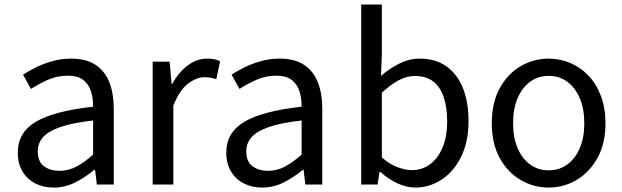

<svg xmlns="http://www.w3.org/2000/svg" viewBox="-20 -816 2749 849"><path d="M217.2 13.4Q171.9 13.4 136.1 -4.9Q100.2 -23.2 79.4 -57.9Q58.6 -92.5 58.6 -141.3Q58.6 -230.1 138.5 -277.5Q218.3 -325 391.7 -344.2Q392.1 -379.4 382.8 -410.5Q373.5 -441.7 349.2 -461.5Q324.9 -481.3 280 -481.3Q232.6 -481.3 191.1 -462.8Q149.7 -444.3 117 -422.7L81.9 -486Q107 -502.3 139.8 -518.5Q172.6 -534.7 211.9 -545.7Q251.1 -556.8 294.5 -556.8Q361.2 -556.8 402.8 -529.1Q444.3 -501.4 463.7 -451.5Q483.1 -401.6 483.1 -334V0H408.2L400.5 -64.9H396.7Q358.6 -32.7 313.3 -9.7Q267.9 13.4 217.2 13.4ZM242.8 -60.6Q282 -60.6 317.3 -79Q352.5 -97.4 391.7 -132.4V-283.2Q300.7 -273.1 246.8 -254.3Q193 -235.5 170 -209.1Q147.1 -182.6 147.1 -147.4Q147.1 -100.4 174.9 -80.5Q202.6 -60.6 242.8 -60.6Z M655.1 0V-543.4H730L738.7 -444.4H741.1Q769.4 -495.9 809.6 -526.3Q849.7 -556.8 895.2 -556.8Q913.9 -556.8 927.2 -554.2Q940.6 -551.6 953.2 -545.4L936.4 -465.6Q922.2 -470.2 911.3 -472.4Q900.3 -474.6 883.2 -474.6Q849.7 -474.6 811.9 -446.4Q774 -418.2 746.5 -348.8V0Z M1139.2 13.4Q1093.9 13.4 1058.1 -4.9Q1022.2 -23.2 1001.4 -57.9Q980.6 -92.5 980.6 -141.3Q980.6 -230.1 1060.5 -277.5Q1140.3 -325 1313.7 -344.2Q1314.1 -379.4 1304.8 -410.5Q1295.5 -441.7 1271.2 -461.5Q1246.9 -481.3 1202 -481.3Q1154.6 -481.3 1113.1 -462.8Q1071.7 -444.3 1039 -422.7L1003.9 -486Q1029 -502.3 1061.8 -518.5Q1094.6 -534.7 1133.9 -545.7Q1173.1 -556.8 1216.5 -556.8Q1283.2 -556.8 1324.8 -529.1Q1366.3 -501.4 1385.7 -451.5Q1405.1 -401.6 1405.1 -334V0H1330.2L1322.5 -64.9H1318.7Q1280.6 -32.7 1235.3 -9.7Q1189.9 13.4 1139.2 13.4ZM1164.8 -60.6Q1204 -60.6 1239.3 -79Q1274.5 -97.4 1313.7 -132.4V-283.2Q1222.7 -273.1 1168.8 -254.3Q1115 -235.5 1092 -209.1Q1069.1 -182.6 1069.1 -147.4Q1069.1 -100.4 1096.9 -80.5Q1124.6 -60.6 1164.8 -60.6Z M1815.9 13.4Q1778.9 13.4 1738.1 -5Q1697.4 -23.4 1661.9 -56.1H1658.2L1649.6 0H1577.1V-796H1668.5V-578.3L1664.7 -480.5Q1702.2 -513.2 1746.3 -535Q1790.4 -556.8 1835.5 -556.8Q1906 -556.8 1954.1 -522.5Q2002.3 -488.2 2027.1 -426.3Q2051.8 -364.3 2051.8 -280.4Q2051.8 -187.9 2018.5 -121.7Q1985.3 -55.6 1931.7 -21.1Q1878.1 13.4 1815.9 13.4ZM1801.3 -63.7Q1846 -63.7 1881.3 -89.4Q1916.6 -115.2 1936.9 -163.6Q1957.3 -212 1957.3 -278.8Q1957.3 -339.2 1942.7 -384.5Q1928.1 -429.8 1896.8 -454.9Q1865.5 -480.1 1813.4 -480.1Q1779.3 -480.1 1743.3 -461.3Q1707.4 -442.4 1668.5 -405.9V-119.9Q1703.8 -88.7 1739.2 -76.2Q1774.6 -63.7 1801.3 -63.7Z M2406.1 13.4Q2339.6 13.4 2282 -20.3Q2224.4 -54 2189.5 -117.6Q2154.6 -181.2 2154.6 -271Q2154.6 -361.9 2189.5 -425.7Q2224.4 -489.4 2282 -523.1Q2339.6 -556.8 2406.1 -556.8Q2455.9 -556.8 2501.3 -537.7Q2546.7 -518.6 2581.8 -481.9Q2616.8 -445.3 2637 -392.1Q2657.3 -338.9 2657.3 -271Q2657.3 -181.2 2622.1 -117.6Q2586.8 -54 2529.7 -20.3Q2472.7 13.4 2406.1 13.4ZM2406.1 -62.9Q2453.2 -62.9 2488.7 -88.9Q2524.2 -114.9 2544 -161.8Q2563.7 -208.7 2563.7 -271Q2563.7 -333.8 2544 -380.8Q2524.2 -427.8 2488.7 -454.2Q2453.2 -480.5 2406.1 -480.5Q2359.1 -480.5 2323.6 -454.2Q2288.1 -427.8 2268.4 -380.8Q2248.8 -333.8 2248.8 -271Q2248.8 -208.7 2268.4 -161.8Q2288.1 -114.9 2323.6 -88.9Q2359.1 -62.9 2406.1 -62.9Z"/></svg>

Font: Noto Sans SC Thin
Style: Regular
Weight: 100
Designer: Ryoko NISHIZUKA 西塚涼子 (kana, bopomofo & ideographs); Paul D. Hunt (Latin, Greek & Cyrillic); Sandoll Communications 산돌커뮤니
Foundry: Adobe
Version: Version 2.004-H2;hotconv 1.0.118;makeotfexe 2.5.65603